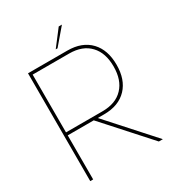

<svg xmlns="http://www.w3.org/2000/svg" viewBox="-200 -969 997 1089"><g transform="rotate(-30 299.0 -424.5)"><path d="M326.2 -308.1Q414.6 -308.1 461.9 -358.9Q508.8 -408.2 508.8 -497.1Q508.8 -586.4 461.9 -635.7Q414.6 -686.5 326.2 -686.5H87.9V-308.1ZM334 -233.9 544.4 0H518.1L307.6 -233.9L258.3 -288.6H87.9V0H68.8V-706.1H326.2Q422.4 -706.1 476.1 -649.4Q528.3 -594.2 528.3 -497.1Q528.3 -400.4 476.1 -345.2Q422.4 -288.6 326.2 -288.6H284.7ZM272.9 -745.1 352.5 -849.1H373.5L284.7 -745.1Z"/></g></svg>

Font: Fortheenas_01
Style: Regular
Weight: 100
Designer: Situjuh Nazara
Version: Version 1.10 September 8, 2014